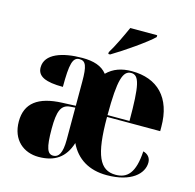

<svg xmlns="http://www.w3.org/2000/svg" viewBox="-111 -880 1019 1005"><g transform="rotate(15 398.0 -378.0)"><path d="M397 -615V-605H407C470 -642 584 -721 619 -756V-766H473C453 -721 422 -655 397 -615ZM183 10C270 10 325 -27 351 -110C388 -32 457 10 552 10C686 10 747 -50 747 -110C747 -137 730 -154 706 -160C699 -41 660 -4 597 -4C511 -4 476 -77 476 -285H764V-308C764 -467 679 -550 540 -550C485 -550 441 -535 406 -500C378 -536 333 -550 272 -550C164 -550 73 -519 73 -446C73 -397 118 -377 212 -377C212 -501 222 -540 259 -540C293 -540 303 -514 303 -430V-299L231 -296C101 -291 36 -242 36 -143C36 -42 103 10 183 10ZM595 -295H476C476 -488 495 -540 539 -540C583 -540 595 -488 595 -295ZM256 -16C225 -16 212 -45 212 -151C212 -246 227 -283 276 -287L303 -289V-115C303 -42 285 -16 256 -16Z"/></g></svg>

Font: Noto Serif Display Condensed Black
Style: Regular
Weight: 900
Width: 3
Designer: Monotype Design Team
Foundry: Monotype Imaging Inc.
Version: Version 2.009